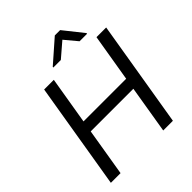

<svg xmlns="http://www.w3.org/2000/svg" viewBox="-247 -1079 1234 1234"><g transform="rotate(-45 370.0 -462.5)"><path d="M42.6 0 163.4 -727.3H251.4L197.4 -403.4H585.2L639.2 -727.3H727.3L606.5 0H518.5L572.4 -325.3H184.7L130.7 0ZM373.4 -785.5 472.6 -870.7 543.8 -785.5H612L612.4 -791.2L506.1 -924.7H457.8L305.6 -791.2L305.2 -785.5Z"/></g></svg>

Font: Inter UI
Style: Italic
Weight: 400
Italic angle: -9.39999°
Designer: Rasmus Andersson
Foundry: rsms
Version: 3.2;8d6f07862